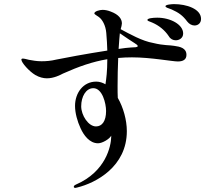

<svg xmlns="http://www.w3.org/2000/svg" viewBox="-20 -858 1040 934"><path d="M827 -838C818 -838 785 -836 785 -828C785 -821 798 -819 815 -812C848 -797 868 -784 891 -753C900 -741 914 -734 926 -734C944 -734 958 -746 958 -766C958 -815 887 -838 827 -838ZM827 -635C806 -639 777 -636 725 -649C672 -658 610 -693 567 -716C570 -726 573 -738 573 -744C573 -765 559 -787 518 -802C503 -808 489 -810 479 -810C465 -810 439 -803 439 -793C439 -788 448 -785 461 -775C477 -764 494 -735 497 -698C500 -668 501 -639 502 -612C404 -597 286 -575 253 -568C229 -562 205 -560 182 -560C158 -560 138 -564 121 -567C109 -570 98 -573 91 -573C86 -573 84 -571 84 -568C84 -553 123 -510 152 -493C171 -482 191 -477 208 -477C242 -477 273 -493 286 -500C364 -535 431 -558 502 -570C502 -511 497 -474 493 -448C479 -456 464 -461 448 -461C384 -461 345 -405 345 -343C345 -309 356 -268 372 -234C387 -201 415 -161 457 -161C478 -161 513 -182 521 -198V-192C520 -147 495 -23 349 40C340 44 339 48 339 51C339 54 342 56 346 56C347 56 349 56 356 54C446 32 597 -47 597 -220C597 -274 580 -335 553 -382C552 -398 552 -418 552 -439C552 -482 553 -532 555 -576C577 -578 599 -579 622 -579C714 -579 818 -559 845 -559C869 -559 887 -567 887 -591C887 -624 857 -631 827 -635ZM721 -748C753 -734 781 -712 801 -682C809 -668 822 -662 835 -662C851 -662 871 -672 871 -695C871 -739 809 -772 745 -772C723 -772 697 -769 697 -761C697 -757 702 -755 721 -748ZM617 -627C602 -626 582 -624 557 -620C559 -656 562 -684 563 -696C589 -678 625 -654 635 -648C642 -643 650 -639 650 -634C650 -627 634 -628 617 -627ZM447 -243C410 -243 375 -297 375 -341C375 -388 398 -429 434 -429C478 -429 496 -355 496 -318C496 -268 476 -243 447 -243Z"/></svg>

Font: Shippori Mincho OTF Medium
Style: Regular
Weight: 500
Designer: FONTDASU
Foundry: FONTDASU / Google Inc. / but / Adobe
Version: Version 3.300;hotconv 1.0.109;makeotfexe 2.5.65596